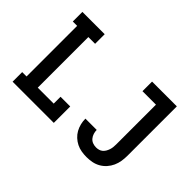

<svg xmlns="http://www.w3.org/2000/svg" viewBox="-115 -1079 1430 1430"><g transform="rotate(45 600.0 -363.5)"><path d="M85 0V-101H131V-634H85V-735H320V-634H249V-101H417V-173H519V0ZM871 8Q844 8 817 3.5Q790 -1 766 -13Q742 -25 722 -43.5Q702 -62 689 -85.5Q676 -109 669.5 -135.5Q663 -162 663 -189H782Q782 -171 787.5 -153Q793 -135 805 -120.5Q817 -106 834.5 -99.5Q852 -93 871 -93Q885 -93 899 -97Q913 -101 924 -110.5Q935 -120 942 -132.5Q949 -145 953.5 -158.5Q958 -172 959.5 -186.5Q961 -201 961 -215V-634H819V-735H1080V-215Q1080 -186 1075.5 -157.5Q1071 -129 1059 -102.5Q1047 -76 1027.5 -54Q1008 -32 982.5 -17.5Q957 -3 928.5 2.5Q900 8 871 8Z"/></g></svg>

Font: Iosevka Etoile
Style: Bold
Weight: 700
Designer: Belleve Invis
Foundry: Belleve Invis
Version: Version 28.1.0; ttfautohint (v1.8.4)